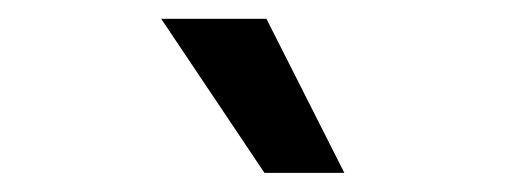

<svg xmlns="http://www.w3.org/2000/svg" viewBox="-20 -802 537 204"><path d="M261 -618.3 151.3 -782H263.1L345.9 -618.3Z"/></svg>

Font: Inter P Medium
Style: Regular
Weight: 500
Designer: Rasmus Andersson
Foundry: rsms
Version: Version 3.018;git-588b23468